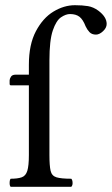

<svg xmlns="http://www.w3.org/2000/svg" viewBox="-20 -718 430 738"><path d="M170 -486V-122Q170 -81 174.5 -61.5Q179 -42 197 -36.5Q215 -31 254 -31Q259 -26 259 -14Q259 -5 254 0H21Q17 -4 17 -14Q17 -27 21 -31Q48 -31 63.5 -36.5Q79 -42 85 -61.5Q91 -81 91 -122V-390H22Q17 -390 17 -396V-409Q17 -415 22 -423Q27 -431 40 -431H91V-469Q91 -547 118 -598Q145 -649 185.5 -673.5Q226 -698 268 -698Q297 -698 318 -694.5Q339 -691 358 -677Q390 -653 390 -626Q390 -611 376 -598Q362 -585 349 -585Q333 -585 324 -594.5Q315 -604 309 -617Q299 -643 285.5 -653.5Q272 -664 249 -664Q233 -664 214.5 -651.5Q196 -639 183 -601Q170 -563 170 -486Z"/></svg>

Font: Ponomar
Style: Regular
Weight: 400
Version: Version 1.301; ttfautohint (v1.8.4.7-5d5b)